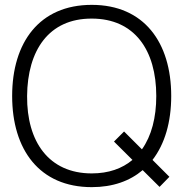

<svg xmlns="http://www.w3.org/2000/svg" viewBox="-20 -755 754 790"><path d="M636.5 14 677 -27.5 607.5 -97C658.5 -163 684.5 -253.5 684.5 -360C684.5 -580.5 572.5 -735 357.5 -735C142 -735 30 -580.5 30 -360C30 -139.5 142 15 357.5 15C444.5 15 514.5 -10.5 567 -55ZM91.5 -360C93 -547.5 180.5 -679 357.5 -678.5C534.5 -678.5 623 -547.5 623 -360C623 -271.5 603.5 -196 564 -140.5L490.5 -214L449 -172.5L525 -97C482.5 -61.5 427 -41.5 357.5 -41.5C180.5 -41.5 90 -172.5 91.5 -360Z"/></svg>

Font: Eudonet Light
Style: Regular
Weight: 300
Designer: Mikhail Sharanda
Foundry: Mikhail Sharanda
Version: Version 4.503;Glyphs 3.1.2 (3151)